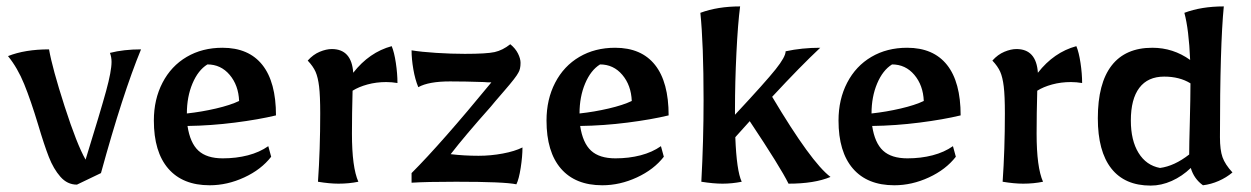

<svg xmlns="http://www.w3.org/2000/svg" viewBox="-20 -567 3902 599"><path d="M99 -178Q76 -254 55.5 -304.5Q35 -355 5 -392Q58 -413 133 -413Q143 -355 181.5 -235.5Q220 -116 247 -69Q294 -221 311 -283Q328 -345 328 -374Q328 -389 323 -402Q366 -413 420 -413Q363 -275 295 -27L220 9Q190 9 168.5 -15.5Q147 -40 132.5 -77Q118 -114 99 -178Z M460 -191Q460 -257 487 -309Q514 -361 562.5 -389.5Q611 -418 674 -418Q756 -418 798.5 -364.5Q841 -311 841 -207Q787 -194 712.5 -184.5Q638 -175 565 -174Q573 -121 599 -97Q625 -73 675 -73Q717 -73 753.5 -82.5Q790 -92 817 -111L826 -78Q795 -38 742 -13.5Q689 11 634 11Q550 11 505 -41Q460 -93 460 -191ZM726 -252Q724 -301 696.5 -333.5Q669 -366 627 -366Q598 -348 580.5 -306.5Q563 -265 563 -213Q609 -218 654 -228.5Q699 -239 726 -252Z M972 0Q979 -100 979 -213Q979 -268 975.5 -297Q972 -326 964.5 -343Q957 -360 940 -378Q957 -397 977.5 -405.5Q998 -414 1015 -414Q1077 -414 1082 -340Q1132 -404 1202 -423Q1210 -404 1215 -370.5Q1220 -337 1220 -308Q1202 -311 1185 -311Q1154 -311 1126.5 -303.5Q1099 -296 1080 -284Q1078 -212 1078 -150Q1078 -45 1098 0Q1069 6 1036 6Q1008 6 972 0Z M1403 0Q1311 0 1264 3V-27Q1357 -120 1513 -310Q1498 -310 1490 -311Q1432 -313 1384 -313Q1317 -313 1285 -295Q1275 -319 1269.5 -351Q1264 -383 1264 -410Q1294 -405 1341 -402Q1388 -399 1430 -399Q1498 -399 1523 -404.5Q1548 -410 1572 -429Q1588 -416 1596 -400Q1604 -384 1604 -371Q1604 -351 1597 -340Q1590 -326 1554 -284.5Q1518 -243 1511 -234Q1430 -143 1386 -86Q1428 -81 1473 -81Q1511 -81 1548.5 -88Q1586 -95 1610 -107Q1610 -79 1604.5 -43.5Q1599 -8 1591 8Q1554 0 1403 0Z M1685 -191Q1685 -257 1712 -309Q1739 -361 1787.5 -389.5Q1836 -418 1899 -418Q1981 -418 2023.5 -364.5Q2066 -311 2066 -207Q2012 -194 1937.5 -184.5Q1863 -175 1790 -174Q1798 -121 1824 -97Q1850 -73 1900 -73Q1942 -73 1978.5 -82.5Q2015 -92 2042 -111L2051 -78Q2020 -38 1967 -13.5Q1914 11 1859 11Q1775 11 1730 -41Q1685 -93 1685 -191ZM1951 -252Q1949 -301 1921.5 -333.5Q1894 -366 1852 -366Q1823 -348 1805.5 -306.5Q1788 -265 1788 -213Q1834 -218 1879 -228.5Q1924 -239 1951 -252Z M2168 0Q2175 -128 2175 -255Q2175 -429 2165 -527Q2219 -547 2289 -547Q2282 -494 2277.5 -402Q2273 -310 2273 -227V-209Q2369 -312 2400 -351Q2431 -390 2431 -407Q2482 -418 2539 -418Q2478 -361 2389 -265Q2511 -60 2571 -15Q2521 6 2440 6Q2415 -45 2319 -189L2274 -139Q2278 -34 2294 0Q2264 6 2234 6Q2206 6 2168 0Z M2596 -191Q2596 -257 2623 -309Q2650 -361 2698.5 -389.5Q2747 -418 2810 -418Q2892 -418 2934.5 -364.5Q2977 -311 2977 -207Q2923 -194 2848.5 -184.5Q2774 -175 2701 -174Q2709 -121 2735 -97Q2761 -73 2811 -73Q2853 -73 2889.5 -82.5Q2926 -92 2953 -111L2962 -78Q2931 -38 2878 -13.5Q2825 11 2770 11Q2686 11 2641 -41Q2596 -93 2596 -191ZM2862 -252Q2860 -301 2832.5 -333.5Q2805 -366 2763 -366Q2734 -348 2716.5 -306.5Q2699 -265 2699 -213Q2745 -218 2790 -228.5Q2835 -239 2862 -252Z M3108 0Q3115 -100 3115 -213Q3115 -268 3111.5 -297Q3108 -326 3100.5 -343Q3093 -360 3076 -378Q3093 -397 3113.5 -405.5Q3134 -414 3151 -414Q3213 -414 3218 -340Q3268 -404 3338 -423Q3346 -404 3351 -370.5Q3356 -337 3356 -308Q3338 -311 3321 -311Q3290 -311 3262.5 -303.5Q3235 -296 3216 -284Q3214 -212 3214 -150Q3214 -45 3234 0Q3205 6 3172 6Q3144 6 3108 0Z M3405 -198Q3405 -307 3448 -362.5Q3491 -418 3575 -418Q3640 -418 3693 -380Q3689 -475 3675 -527Q3728 -547 3798 -547Q3786 -425 3786 -139Q3786 -99 3794 -76.5Q3802 -54 3825 -29Q3806 -13 3782 -2.5Q3758 8 3733 11Q3705 -9 3695 -43Q3668 -17 3635.5 -2.5Q3603 12 3570 12Q3489 12 3447 -41.5Q3405 -95 3405 -198ZM3690 -85Q3690 -115 3692 -187Q3694 -265 3694 -307Q3660 -328 3612 -328Q3561 -328 3534.5 -293Q3508 -258 3508 -191Q3508 -129 3532 -90Q3556 -51 3599 -43Q3644 -49 3690 -85Z"/></svg>

Font: Mirza Medium
Style: Regular
Weight: 500
Designer: Arabic design by Kourosh Beigpour, Latin design by Eduardo Tunni, engineering by Lasse Fister
Version: Version 1.0010g